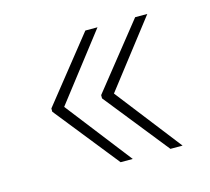

<svg xmlns="http://www.w3.org/2000/svg" viewBox="-65 -517 572 522"><g transform="rotate(-15 221.0 -256.5)"><path d="M105.5 -256.3 249 -71.3H214.8L70.8 -252V-261.2L214.8 -441.9H249ZM245.6 -256.3 389.2 -71.3H355L210.9 -252V-261.2L355 -441.9H389.2Z"/></g></svg>

Font: Roboto Thin
Style: Regular
Weight: 250
Designer: Google
Version: Version 2.134; 2016